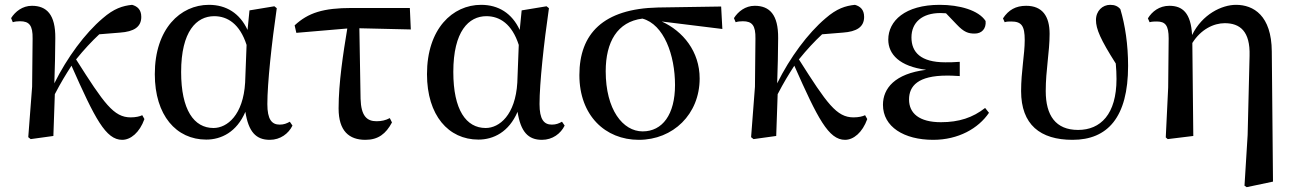

<svg xmlns="http://www.w3.org/2000/svg" viewBox="-20 -563 5365 795"><path d="M486 16C521 16 558 -14 578 -70L569 -86C559 -81 542 -77 521 -77C451 -77 411 -134 295 -317C328 -358 360 -392 391 -421L477 -428C534 -432 565 -451 565 -493C565 -524 548 -537 527 -543C488 -539 452 -528 405 -487C332 -425 258 -325 205 -218C207 -282 209 -345 209 -405C210 -503 173 -539 112 -539C73 -539 43 -515 26 -488L33 -471C42 -474 52 -475 63 -475C101 -475 116 -458 115 -403L113 -204L97 5L107 13L201 0L207 -173C233 -223 251 -252 276 -291C373 -72 418 16 486 16Z M834 15C896 15 960 -16 996 -100C1009 -17 1040 16 1097 16C1141 16 1175 -10 1191 -43L1180 -59C1167 -52 1156 -47 1138 -47C1105 -47 1087 -69 1087 -132C1087 -218 1105 -385 1126 -529L1116 -537L1013 -520L1005 -439C973 -508 917 -543 845 -543C727 -543 621 -444 621 -256C621 -85 710 15 834 15ZM1001 -377 995 -221C987 -87 921 -33 864 -33C783 -33 730 -108 730 -265C730 -434 794 -496 867 -496C922 -496 973 -464 1001 -377Z M1493 16C1546 16 1578 -9 1603 -56L1594 -74C1577 -65 1560 -61 1539 -61C1499 -61 1475 -83 1473 -154L1468 -446L1681 -441L1677 -530H1437C1318 -530 1256 -510 1200 -458L1207 -427L1418 -445C1401 -342 1382 -220 1382 -114C1382 -20 1426 16 1493 16Z M1961 15C2023 15 2087 -16 2123 -100C2136 -17 2167 16 2224 16C2268 16 2302 -10 2318 -43L2307 -59C2294 -52 2283 -47 2265 -47C2232 -47 2214 -69 2214 -132C2214 -218 2232 -385 2253 -529L2243 -537L2140 -520L2132 -439C2100 -508 2044 -543 1972 -543C1854 -543 1748 -444 1748 -256C1748 -85 1837 15 1961 15ZM2128 -377 2122 -221C2114 -87 2048 -33 1991 -33C1910 -33 1857 -108 1857 -265C1857 -434 1921 -496 1994 -496C2049 -496 2100 -464 2128 -377Z M2625 16C2767 16 2877 -90 2877 -238C2877 -350 2808 -434 2720 -474L2971 -443L2966 -536L2705 -532C2477 -527 2379 -423 2379 -252C2379 -85 2486 16 2625 16ZM2640 -486C2729 -462 2775 -335 2775 -211C2775 -89 2723 -19 2641 -19C2559 -19 2488 -109 2488 -268C2488 -389 2536 -473 2640 -486Z M3479 16C3514 16 3551 -14 3571 -70L3562 -86C3552 -81 3535 -77 3514 -77C3444 -77 3404 -134 3288 -317C3321 -358 3353 -392 3384 -421L3470 -428C3527 -432 3558 -451 3558 -493C3558 -524 3541 -537 3520 -543C3481 -539 3445 -528 3398 -487C3325 -425 3251 -325 3198 -218C3200 -282 3202 -345 3202 -405C3203 -503 3166 -539 3105 -539C3066 -539 3036 -515 3019 -488L3026 -471C3035 -474 3045 -475 3056 -475C3094 -475 3109 -458 3108 -403L3106 -204L3090 5L3100 13L3194 0L3200 -173C3226 -223 3244 -252 3269 -291C3366 -72 3411 16 3479 16Z M3844 16C3948 16 4031 -31 4075 -96L4059 -116C4008 -76 3951 -57 3876 -57C3786 -57 3744 -94 3744 -151C3744 -207 3781 -250 3901 -250C3913 -250 3924 -250 3954 -248V-307C3929 -305 3912 -305 3894 -305C3792 -305 3754 -347 3754 -408C3754 -470 3798 -509 3874 -509L3897 -508L3941 -462C3972 -429 3990 -424 4016 -424C4045 -424 4064 -444 4061 -476C4032 -521 3952 -543 3871 -543C3727 -543 3658 -476 3658 -399C3658 -338 3705 -288 3815 -274C3685 -258 3636 -197 3636 -129C3636 -38 3723 16 3844 16Z M4421 16C4566 16 4651 -77 4651 -290C4651 -378 4639 -458 4619 -525C4609 -537 4596 -543 4577 -543C4545 -543 4518 -518 4518 -480C4518 -443 4537 -399 4600 -300C4602 -278 4603 -256 4603 -236C4603 -90 4537 -25 4444 -25C4351 -25 4310 -85 4310 -186C4310 -273 4326 -347 4326 -423C4326 -496 4296 -539 4229 -539C4186 -539 4156 -522 4133 -487L4140 -471C4148 -474 4157 -474 4167 -474C4210 -474 4223 -456 4223 -397C4223 -338 4208 -267 4208 -186C4208 -47 4287 16 4421 16Z M5133 206 5142 212 5251 189 5246 -350C5245 -499 5170 -543 5098 -543C5039 -543 4958 -504 4916 -418C4911 -510 4876 -539 4822 -539C4780 -539 4750 -515 4733 -487L4740 -471C4751 -474 4760 -474 4770 -474C4805 -474 4819 -458 4819 -404L4817 -201L4807 6L4815 13L4921 0L4917 -385C4952 -441 5005 -467 5051 -467C5114 -467 5157 -434 5154 -332L5146 -4Z"/></svg>

Font: Noto Serif HK SemiBold
Style: Regular
Weight: 600
Designer: Ryoko NISHIZUKA 西塚涼子 (kana & ideographs); Frank Grießhammer (Latin, Greek & Cyrillic); Wenlong ZHANG 张文龙 (bopomofo); San
Foundry: Adobe
Version: Version 2.001;hotconv 1.1.0;makeotfexe 2.6.0